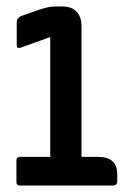

<svg xmlns="http://www.w3.org/2000/svg" viewBox="-20 -576 403 596"><path d="M136 -89V-461L44 -428Q32 -424 32 -436V-507Q32 -520 45 -526L102 -546Q114 -550 127 -553Q140 -556 153 -556H173Q203 -556 218 -539.5Q233 -523 233 -494V-89H285Q344 -89 344 -34V-14Q344 0 330 0H42Q31 0 31 -11V-78Q31 -89 42 -89Z"/></svg>

Font: Zain
Style: Bold
Weight: 700
Designer: Zain,Boutros
Foundry: Mobile Telecommunications Company (Zain), 2024
Version: Version 1.50; ttfautohint (v1.8.4)